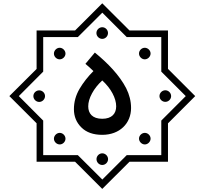

<svg xmlns="http://www.w3.org/2000/svg" viewBox="-20 -894 1269 1191"><path d="M445.8 -705.1H207V-466.3L38.1 -297.9L207 -129.4V109.4H445.8L614.3 277.8L783.2 109.4H1022V-128.9L1190.9 -297.9L1022 -466.8V-705.1H783.2L614.3 -873.5ZM766.1 -664.1H980.5V-449.7L1132.3 -297.9L980.5 -146V68.4H766.1L614.7 219.7L462.9 68.4H248V-146L96.7 -297.9L248 -449.7V-664.1H462.9L614.7 -815.4ZM614.3 -725.1C594.7 -725.1 578.1 -708.5 578.1 -689C578.1 -669.4 594.7 -652.8 614.3 -652.8C633.8 -652.8 649.9 -669.4 649.9 -689C649.9 -708.5 633.8 -725.1 614.3 -725.1ZM350.1 -597.7C331.1 -597.7 314.5 -580.6 314.5 -561.5C314.5 -542.5 331.1 -525.9 350.1 -525.9C369.1 -525.9 386.2 -542.5 386.2 -561.5C386.2 -580.6 369.1 -597.7 350.1 -597.7ZM877.9 -597.7C858.9 -597.7 842.3 -581.1 842.3 -562C842.3 -543 858.9 -525.9 877.9 -525.9C897 -525.9 914.1 -543 914.1 -562C914.1 -581.1 897 -597.7 877.9 -597.7ZM614.3 -57.6C721.7 -57.6 793 -127.9 793 -224.1C793 -266.1 782.7 -307.1 762.7 -346.7C721.7 -426.3 650.4 -501 568.4 -567.9L509.8 -498C526.4 -484.4 543 -469.2 559.6 -453.1C525.9 -419.4 497.1 -382.8 473.6 -343.3C450.2 -303.2 438.5 -261.2 438.5 -216.8C438.5 -171.4 454.1 -133.8 484.9 -103.5C515.6 -72.8 559.1 -57.6 614.3 -57.6ZM614.3 -157.2C553.2 -157.2 527.3 -189.9 527.3 -234.4C527.3 -259.3 535.2 -286.1 550.8 -314.9C566.4 -343.8 587.4 -370.1 614.3 -395C668.5 -345.7 700.7 -284.7 700.7 -234.4C700.7 -189.9 674.3 -157.2 614.3 -157.2ZM1005.4 -334C985.8 -334 969.2 -317.4 969.2 -297.9C969.2 -278.3 985.8 -262.2 1005.4 -262.2C1024.9 -262.2 1041.5 -278.3 1041.5 -297.9C1041.5 -317.4 1024.9 -334 1005.4 -334ZM223.1 -333.5C203.6 -333.5 187 -317.4 187 -297.9C187 -278.3 203.6 -261.7 223.1 -261.7C242.7 -261.7 259.3 -278.3 259.3 -297.9C259.3 -317.4 242.7 -333.5 223.1 -333.5ZM878.4 -69.8C859.4 -69.8 842.3 -53.2 842.3 -34.2C842.3 -15.1 859.4 2 878.4 2C897.5 2 914.1 -15.1 914.1 -34.2C914.1 -53.2 897.5 -69.8 878.4 -69.8ZM350.6 -69.8C331.5 -69.8 314.5 -52.7 314.5 -33.7C314.5 -14.6 331.5 2 350.6 2C369.6 2 386.2 -14.6 386.2 -33.7C386.2 -52.7 369.6 -69.8 350.6 -69.8ZM614.3 57.1C594.7 57.1 578.6 73.7 578.6 93.3C578.6 112.8 594.7 129.4 614.3 129.4C633.8 129.4 650.4 112.8 650.4 93.3C650.4 73.7 633.8 57.1 614.3 57.1Z"/></svg>

Font: Estedad Medium
Style: Regular
Weight: 500
Designer: Amin Abedi
Version: Version 7.3